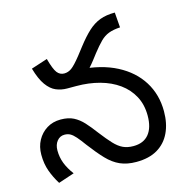

<svg xmlns="http://www.w3.org/2000/svg" viewBox="-108 -828 918 944"><g transform="rotate(-15 351.0 -356.0)"><path d="M472 12Q425 12 390 -3.5Q355 -19 324 -51.5Q293 -84 256 -133Q235 -162 220.5 -178.5Q206 -195 193.5 -202Q181 -209 164 -209Q141 -209 126 -190.5Q111 -172 111 -143Q111 -108 123 -77Q135 -46 159 -14L78 13Q56 -22 42.5 -59.5Q29 -97 29 -143Q29 -184 46.5 -216Q64 -248 94.5 -267Q125 -286 165 -286Q204 -286 230.5 -272.5Q257 -259 279.5 -234.5Q302 -210 328 -175Q358 -136 380.5 -112Q403 -88 425.5 -77.5Q448 -67 478 -67Q530 -67 557 -100Q584 -133 584 -194Q584 -250 561 -293Q538 -336 497 -365.5Q456 -395 401 -410Q346 -425 282 -425H238L316 -500Q428 -493 506 -452.5Q584 -412 625.5 -345.5Q667 -279 667 -194Q667 -132 645 -85.5Q623 -39 580 -13.5Q537 12 472 12ZM236 -425Q207 -425 180.5 -436Q154 -447 132 -477.5Q110 -508 94 -564L177 -591Q192 -536 206 -518Q220 -500 242 -500Q262 -500 279.5 -512.5Q297 -525 329 -565L360 -605Q394 -649 422.5 -675Q451 -701 483 -713Q515 -725 559 -725L565 -648Q530 -646 506.5 -637Q483 -628 463.5 -608.5Q444 -589 418 -556L395 -526Q367 -490 342 -468Q317 -446 291.5 -435.5Q266 -425 236 -425Z"/></g></svg>

Font: utelugu25
Style: Book
Weight: 400
Designer: Jelle Bosma - Monotype Design Team
Foundry: Monotype Imaging Inc.
Version: Version 2.003